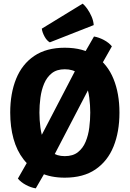

<svg xmlns="http://www.w3.org/2000/svg" viewBox="-20 -959 710 1052"><path d="M435.5 -655.5 495 -759Q521.5 -754.5 549 -740Q576.5 -725.5 593 -705L522.5 -580.5L236 -30.5L176 73Q149.5 69 122 54.2Q94.5 39.5 78 19.5L149 -105ZM196 -342Q196 -302 201.5 -260Q207 -218 221.8 -182.5Q236.5 -147 263.8 -125.2Q291 -103.5 335 -103.5Q379.5 -103.5 407 -125.2Q434.5 -147 449.2 -182.5Q464 -218 469.2 -260Q474.5 -302 474.5 -342Q474.5 -382 469.2 -423.8Q464 -465.5 449.2 -500.8Q434.5 -536 407 -557.8Q379.5 -579.5 335 -579.5Q291 -579.5 263.8 -557.8Q236.5 -536 221.8 -500.8Q207 -465.5 201.5 -423.8Q196 -382 196 -342ZM36 -342Q36 -447.5 68.5 -527.5Q101 -607.5 167.5 -652.5Q234 -697.5 335 -697.5Q437 -697.5 503.2 -652Q569.5 -606.5 602 -526.5Q634.5 -446.5 634.5 -342Q634.5 -236.5 602 -156.2Q569.5 -76 503.2 -30.8Q437 14.5 335 14.5Q258.5 14.5 202.2 -11.8Q146 -38 109 -85.8Q72 -133.5 54 -198.8Q36 -264 36 -342ZM433 -939Q445 -929.5 458.5 -910.2Q472 -891 482 -867.8Q492 -844.5 493.5 -821.5L253 -727Q236.5 -736 224 -759Q211.5 -782 209 -802Z"/></svg>

Font: Signika Light
Style: Bold
Weight: 700
Version: Version 2.003;gftools[0.9.32]